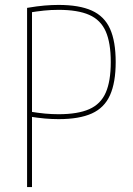

<svg xmlns="http://www.w3.org/2000/svg" viewBox="-20 -760 540 780"><path d="M90 -728Q131 -735 161 -737.5Q191 -740 218 -740Q302 -740 353 -717Q404 -694 427 -643Q450 -592 450 -508Q450 -425 427 -373.5Q404 -322 353 -299Q302 -276 218 -276Q191 -276 162.5 -278.5Q134 -281 96 -287L99 -307Q136 -301 163.5 -298.5Q191 -296 218 -296Q296 -296 342.5 -316.5Q389 -337 409.5 -383.5Q430 -430 430 -508Q430 -586 409.5 -632.5Q389 -679 342.5 -699.5Q296 -720 218 -720Q187 -720 158.5 -717Q130 -714 93 -708L110 -728V0H90Z"/></svg>

Font: M PLUS Code Latin Thin
Style: Regular
Weight: 250
Designer: Coji Morishita
Foundry: UNDERFOREST DESIGN
Version: Version 1.002; ttfautohint (v1.8.3)